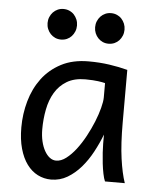

<svg xmlns="http://www.w3.org/2000/svg" viewBox="-53 -768 667 825"><g transform="rotate(5 281.0 -355.5)"><path d="M393.1 -420.9Q387.2 -422.4 379.9 -423.8Q372.6 -425.3 362.5 -426.5Q352.5 -427.7 339.1 -428.7Q325.7 -429.7 307.6 -429.7Q259.8 -429.7 227.8 -410.4Q195.8 -391.1 176.8 -359.1Q157.7 -327.1 149.7 -285.6Q141.6 -244.1 141.6 -200.2Q141.6 -171.9 147.2 -148.2Q152.8 -124.5 162.6 -107.2Q172.4 -89.8 185.1 -80.3Q197.8 -70.8 212.4 -70.8Q233.9 -70.8 255.6 -87.4Q277.3 -104 297.4 -130.1Q317.4 -156.2 335 -188.7Q352.5 -221.2 365.5 -253.2Q378.4 -285.2 385.7 -313.5Q393.1 -341.8 393.1 -358.9ZM429.7 0Q424.3 -11.7 420.2 -32.2Q416 -52.7 413.3 -75.9Q410.6 -99.1 409.2 -122.1Q407.7 -145 407.7 -161.1V-200.2Q393.1 -162.1 372.8 -124.3Q352.5 -86.4 326.4 -56.2Q300.3 -25.9 268.1 -6.8Q235.8 12.2 197.8 12.2Q167 12.2 140.1 -1.5Q113.3 -15.1 93.5 -42Q73.7 -68.8 62.5 -108.6Q51.3 -148.4 51.3 -200.2Q51.3 -258.3 66.9 -313.7Q82.5 -369.1 114.7 -412.4Q147 -455.6 196.8 -481.7Q246.6 -507.8 314.9 -507.8Q362.3 -507.8 404.3 -501.7Q446.3 -495.6 483.4 -485.8V-258.8Q483.4 -166.5 492.2 -103.8Q501 -41 515.1 0ZM124.5 -656.7Q124.5 -670.4 129.4 -682.4Q134.3 -694.3 142.8 -703.4Q151.4 -712.4 162.8 -717.5Q174.3 -722.7 188 -722.7Q201.7 -722.7 213.4 -717.5Q225.1 -712.4 233.4 -703.4Q241.7 -694.3 246.6 -682.4Q251.5 -670.4 251.5 -656.7Q251.5 -643.1 246.6 -631.1Q241.7 -619.1 233.4 -610.1Q225.1 -601.1 213.4 -595.9Q201.7 -590.8 188 -590.8Q174.3 -590.8 162.8 -595.9Q151.4 -601.1 142.8 -610.1Q134.3 -619.1 129.4 -631.1Q124.5 -643.1 124.5 -656.7ZM329.6 -656.7Q329.6 -670.4 334.5 -682.4Q339.4 -694.3 347.9 -703.4Q356.4 -712.4 367.9 -717.5Q379.4 -722.7 393.1 -722.7Q406.7 -722.7 418.5 -717.5Q430.2 -712.4 438.5 -703.4Q446.8 -694.3 451.7 -682.4Q456.5 -670.4 456.5 -656.7Q456.5 -643.1 451.7 -631.1Q446.8 -619.1 438.5 -610.1Q430.2 -601.1 418.5 -595.9Q406.7 -590.8 393.1 -590.8Q379.4 -590.8 367.9 -595.9Q356.4 -601.1 347.9 -610.1Q339.4 -619.1 334.5 -631.1Q329.6 -643.1 329.6 -656.7Z"/></g></svg>

Font: Andika FrenchTight
Style: Regular
Weight: 400
Designer: Victor Gaultney, Annie Olsen, Julie Remington, Don Collingsworth, Eric Hays, Becca Hirsbrunner
Foundry: SIL International
Version: Version 5.000 ; Dig1 Dig4Opn Dig7 LnSpcTght